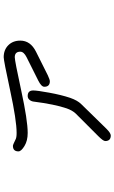

<svg xmlns="http://www.w3.org/2000/svg" viewBox="190 -722 620 1040"><g transform="rotate(-90 500.0 -202.0)"><path d="M800 -402Q800 -347 740 -317L612 -253Q588 -242 580 -242Q550 -242 550 -272Q550 -288 584 -305L710 -368Q740 -383 740 -402Q740 -432 710 -432Q691 -432 529.5 -397Q368 -362 300 -362Q258 -362 230 -379Q200 -397 200 -412Q200 -442 230 -442Q236 -442 264 -428Q274 -422 300 -422Q368 -422 530 -457Q692 -492 710 -492Q750 -492 775 -467Q800 -442 800 -402ZM530 -332Q530 -311 518 -245.5Q506 -180 490 -132Q476 -92 456 -72Q447 -63 392.5 -7Q338 49 322 65Q299 88 286 88Q256 88 256 58Q256 47 282 21L405 -102Q422 -120 433 -151Q455 -215 470 -332Q472 -344 480 -353Q488 -362 500 -362Q530 -362 530 -332Z"/></g></svg>

Font: Pecita
Style: Book
Weight: 400
Width: 7
Version: Version 4.3